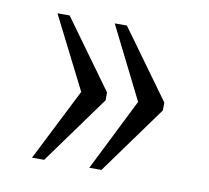

<svg xmlns="http://www.w3.org/2000/svg" viewBox="-52 -511 524 482"><g transform="rotate(10 210.0 -270.0)"><path d="M204 -86H235L361 -260V-280L235 -454H204L296 -270ZM58 -86H89L215 -260V-280L89 -454H58L151 -270Z"/></g></svg>

Font: Noto Serif Hebrew Condensed Light
Style: Regular
Weight: 300
Width: 3
Designer: Monotype Design Team
Foundry: Monotype Imaging Inc.
Version: Version 2.004